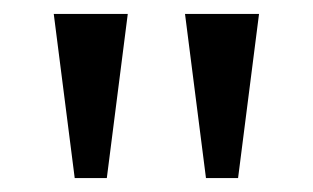

<svg xmlns="http://www.w3.org/2000/svg" viewBox="-20 -734 448 275"><path d="M87 -479 57 -714H163L133 -479ZM275 -479 245 -714H351L321 -479Z"/></svg>

Font: NotoSerif-Regular
Style: Regular
Weight: 400
Designer: Monotype Design Team
Foundry: Monotype Imaging Inc.
Version: Version 2.007; ttfautohint (v1.8) -l 8 -r 50 -G 200 -x 14 -D